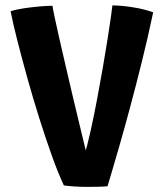

<svg xmlns="http://www.w3.org/2000/svg" viewBox="-20 -702 628 732"><path d="M311.5 10.5Q286.5 10.5 262 8.8Q237.5 7 223.5 5Q202.5 -39.5 178.2 -107Q154 -174.5 129.5 -252.2Q105 -330 83.5 -407.5Q62 -485 45.2 -551Q28.5 -617 20.5 -659Q41.5 -666 71.8 -670.5Q102 -675 131.8 -677.5Q161.5 -680 180 -680Q181.5 -669 188.2 -636.8Q195 -604.5 205.8 -557.2Q216.5 -510 229.8 -453Q243 -396 257.2 -335.5Q271.5 -275 285.8 -216.2Q300 -157.5 312 -107.5L300.5 -105Q313 -147 325.5 -203.2Q338 -259.5 349.8 -321.8Q361.5 -384 372 -444.2Q382.5 -504.5 390.5 -555.5Q398.5 -606.5 403.2 -640Q408 -673.5 408.5 -681.5Q444 -681 487 -674.2Q530 -667.5 564 -655Q544 -560 521.2 -468.2Q498.5 -376.5 476.5 -294.8Q454.5 -213 436 -148.5Q417.5 -84 405.2 -43Q393 -2 390 8Q377.5 9.5 356.5 10Q335.5 10.5 311.5 10.5Z"/></svg>

Font: Grandstander Thin SemiBold
Style: Regular
Weight: 600
Version: Version 1.200